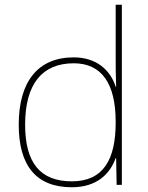

<svg xmlns="http://www.w3.org/2000/svg" viewBox="-20 -846 623 810"><path d="M283 -56C388 -56 444 -112 468 -179H470L472 -66H494V-826H468V-609C468 -567 468 -525 470 -480H468C446 -550 387 -604 291 -604C141 -604 59 -503 59 -320C59 -149 131 -56 283 -56ZM283 -81C149 -81 86 -160 86 -320C86 -493 159 -579 291 -579C410 -579 468 -492 468 -332V-329C468 -173 416 -81 283 -81Z"/></svg>

Font: Noto Sans Malayalam UI Thin
Style: Regular
Weight: 100
Designer: Jelle Bosma - Monotype Design Team
Foundry: Monotype Imaging Inc.
Version: Version 2.104